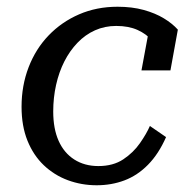

<svg xmlns="http://www.w3.org/2000/svg" viewBox="-20 -538 563 570"><path d="M272 -45Q316 -45 346 -65Q376 -85 395.5 -113Q415 -141 425 -164L473 -131Q451 -81 419.5 -49Q388 -17 349.5 -2.5Q311 12 267 12Q222 12 181.5 -3Q141 -18 110 -47.5Q79 -77 61.5 -120.5Q44 -164 44 -221Q44 -284 65 -338.5Q86 -393 124.5 -433Q163 -473 215 -495.5Q267 -518 329 -518Q372 -518 406.5 -508.5Q441 -499 466.5 -483.5Q492 -468 508 -450L486 -329H400L420 -437Q431 -437 439.5 -430.5Q448 -424 454 -414Q460 -404 461.5 -392.5Q463 -381 459 -370Q450 -396 432.5 -416.5Q415 -437 388.5 -449Q362 -461 325 -461Q291 -461 262 -448Q233 -435 210 -411Q187 -387 171 -355.5Q155 -324 146.5 -286Q138 -248 138 -207Q138 -156 154 -120Q170 -84 200.5 -64.5Q231 -45 272 -45Z"/></svg>

Font: Roboto Serif 20pt
Style: Italic
Weight: 400
Italic angle: -10°
Designer: Greg Gazdowicz
Foundry: Commercial Type
Version: Version 1.008